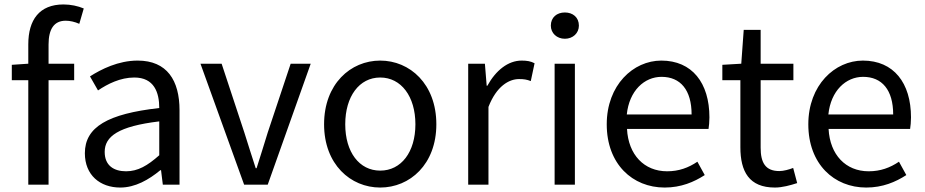

<svg xmlns="http://www.w3.org/2000/svg" viewBox="-20 -829 4152 862"><path d="M356 -791C330 -802 298 -809 265 -809C157 -809 107 -740 107 -630V-543L33 -538V-469H107V0H198V-469H313V-543H198V-629C198 -699 223 -736 275 -736C294 -736 316 -731 336 -722Z M520 13C587 13 648 -22 700 -65H703L711 0H786V-334C786 -468 730 -557 598 -557C511 -557 434 -518 384 -486L420 -423C463 -452 520 -481 583 -481C672 -481 695 -414 695 -344C464 -318 361 -259 361 -141C361 -43 429 13 520 13ZM546 -60C492 -60 450 -85 450 -147C450 -217 512 -262 695 -284V-132C642 -85 599 -60 546 -60Z M1076 0H1182L1375 -543H1285L1182 -234C1166 -181 1148 -125 1132 -74H1128C1111 -125 1094 -181 1077 -234L975 -543H880Z M1687 13C1820 13 1939 -91 1939 -271C1939 -452 1820 -557 1687 -557C1554 -557 1435 -452 1435 -271C1435 -91 1554 13 1687 13ZM1687 -63C1593 -63 1530 -146 1530 -271C1530 -396 1593 -481 1687 -481C1781 -481 1845 -396 1845 -271C1845 -146 1781 -63 1687 -63Z M2082 0H2173V-349C2209 -442 2265 -474 2310 -474C2332 -474 2345 -472 2363 -465L2380 -545C2363 -554 2346 -557 2322 -557C2261 -557 2206 -513 2168 -444H2165L2157 -543H2082Z M2470 0H2561V-543H2470ZM2516 -655C2552 -655 2579 -680 2579 -714C2579 -751 2552 -773 2516 -773C2480 -773 2453 -751 2453 -714C2453 -680 2480 -655 2516 -655Z M2964 13C3038 13 3096 -12 3144 -43L3111 -103C3071 -76 3028 -60 2975 -60C2872 -60 2801 -134 2795 -250H3161C3163 -263 3165 -282 3165 -302C3165 -457 3087 -557 2949 -557C2823 -557 2704 -447 2704 -271C2704 -92 2820 13 2964 13ZM2794 -315C2805 -422 2873 -484 2950 -484C3035 -484 3085 -425 3085 -315Z M3459 13C3492 13 3528 3 3559 -7L3541 -75C3523 -68 3498 -61 3479 -61C3416 -61 3395 -99 3395 -166V-469H3542V-543H3395V-695H3319L3308 -543L3223 -538V-469H3304V-168C3304 -59 3343 13 3459 13Z M3869 13C3943 13 4001 -12 4049 -43L4016 -103C3976 -76 3933 -60 3880 -60C3777 -60 3706 -134 3700 -250H4066C4068 -263 4070 -282 4070 -302C4070 -457 3992 -557 3854 -557C3728 -557 3609 -447 3609 -271C3609 -92 3725 13 3869 13ZM3699 -315C3710 -422 3778 -484 3855 -484C3940 -484 3990 -425 3990 -315Z"/></svg>

Font: Noto Sans CJK JP Regular
Style: Regular
Weight: 400
Designer: Ryoko NISHIZUKA (kana & ideographs); Paul D. Hunt (Latin, Greek & Cyrillic); Wenlong ZHANG (bopomofo); Sandoll Communica
Foundry: Adobe Systems Incorporated
Version: Version 1.001;PS 1.001;hotconv 1.0.78;makeotf.lib2.5.61930